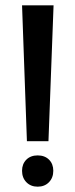

<svg xmlns="http://www.w3.org/2000/svg" viewBox="-20 -680 280 714"><path d="M80.1 -154.8 62 -660.2H179.2L160.2 -154.8ZM62 -44.9Q62 -70.3 77.9 -86.2Q93.8 -102.1 120.1 -102.1Q146.5 -102.1 162.4 -86.2Q178.2 -70.3 178.2 -44.9Q178.2 -19 162.1 -2.4Q146 14.2 120.1 14.2Q94.2 14.2 78.1 -2.4Q62 -19 62 -44.9Z"/></svg>

Font: El Messiri SemiBold
Style: Regular
Weight: 600
Designer: Mohamed Gaber
Foundry: Kief Type Foundry
Version: Version 2.007;PS 002.007;hotconv 1.0.88;makeotf.lib2.5.64775